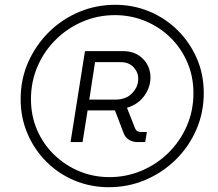

<svg xmlns="http://www.w3.org/2000/svg" viewBox="-20 -742 907 800"><path d="M433 38Q358 38 291.5 10.5Q225 -17 174.5 -67Q124 -117 95 -184Q66 -251 66 -329Q66 -412 97.5 -483Q129 -554 183.5 -608Q238 -662 309 -692Q380 -722 461 -722Q535 -722 601.5 -694.5Q668 -667 719 -617Q770 -567 799.5 -500Q829 -433 829 -354Q829 -272 797.5 -200.5Q766 -129 711 -75.5Q656 -22 585 8Q514 38 433 38ZM274 -150 334 -529H493Q544 -529 575.5 -497Q607 -465 607 -419Q607 -379 581.5 -343Q556 -307 509 -293L543 -207Q549 -192 567 -192H592L585 -150H553Q534 -150 518.5 -159Q503 -168 496 -185L459 -282H345L324 -150ZM436 -4Q507 -4 570.5 -31Q634 -58 682.5 -106Q731 -154 758.5 -217.5Q786 -281 786 -354Q786 -424 760 -483.5Q734 -543 688.5 -587Q643 -631 583.5 -655Q524 -679 459 -679Q388 -679 324.5 -652Q261 -625 212.5 -577Q164 -529 136.5 -465.5Q109 -402 109 -329Q109 -259 135 -199.5Q161 -140 207 -96Q253 -52 311.5 -28Q370 -4 436 -4ZM352 -327H461Q505 -327 530.5 -353.5Q556 -380 556 -414Q556 -441 536.5 -462Q517 -483 483 -483H376Z"/></svg>

Font: MuseoModerno Thin Light
Style: Italic
Weight: 300
Italic angle: -9°
Version: Version 1.003